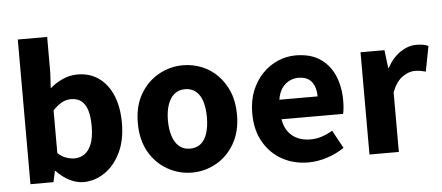

<svg xmlns="http://www.w3.org/2000/svg" viewBox="-53 -919 2426 1055"><g transform="rotate(-5 1160.5 -392.0)"><path d="M368 14Q331 14 292.5 -5Q254 -24 220 -60H216L203 0H76V-798H238V-602L233 -515Q266 -544 305 -561Q344 -578 385 -578Q453 -578 502.5 -543Q552 -508 579 -443.5Q606 -379 606 -292Q606 -195 572 -126.5Q538 -58 483.5 -22Q429 14 368 14ZM331 -120Q361 -120 386 -137.5Q411 -155 425 -192.5Q439 -230 439 -289Q439 -341 428.5 -375.5Q418 -410 396 -428Q374 -446 338 -446Q311 -446 287.5 -433Q264 -420 238 -393V-157Q261 -136 285.5 -128Q310 -120 331 -120Z M967 14Q896 14 833 -21Q770 -56 731.5 -122.5Q693 -189 693 -282Q693 -376 731.5 -442Q770 -508 833 -543Q896 -578 967 -578Q1020 -578 1069.5 -558.5Q1119 -539 1157 -500.5Q1195 -462 1217.5 -407.5Q1240 -353 1240 -282Q1240 -189 1201.5 -122.5Q1163 -56 1100.5 -21Q1038 14 967 14ZM967 -118Q1003 -118 1027 -138Q1051 -158 1062.5 -195.5Q1074 -233 1074 -282Q1074 -332 1062.5 -369Q1051 -406 1027 -426Q1003 -446 967 -446Q932 -446 908 -426Q884 -406 871.5 -369Q859 -332 859 -282Q859 -233 871.5 -195.5Q884 -158 908 -138Q932 -118 967 -118Z M1609 14Q1528 14 1464 -21.5Q1400 -57 1362 -123Q1324 -189 1324 -282Q1324 -351 1346 -405.5Q1368 -460 1406 -499Q1444 -538 1491.5 -558Q1539 -578 1589 -578Q1669 -578 1722 -543Q1775 -508 1801.5 -447Q1828 -386 1828 -308Q1828 -285 1826 -265.5Q1824 -246 1821 -235H1481Q1488 -193 1509 -165.5Q1530 -138 1560.5 -124.5Q1591 -111 1630 -111Q1663 -111 1692.5 -120.5Q1722 -130 1753 -148L1807 -49Q1765 -20 1712.5 -3Q1660 14 1609 14ZM1479 -343H1690Q1690 -392 1667 -423Q1644 -454 1592 -454Q1566 -454 1542 -441.5Q1518 -429 1501.5 -405Q1485 -381 1479 -343Z M1946 0V-564H2078L2090 -465H2093Q2124 -521 2167 -549.5Q2210 -578 2254 -578Q2278 -578 2293.5 -575Q2309 -572 2321 -566L2294 -427Q2278 -431 2264.5 -433.5Q2251 -436 2233 -436Q2201 -436 2166 -412Q2131 -388 2108 -329V0Z"/></g></svg>

Font: Noto Sans KR ExtraBold
Style: Regular
Weight: 800
Designer: Ryoko NISHIZUKA  (kana, bopomofo & ideographs); Paul D. Hunt (Latin, Greek & Cyrillic); Sandoll Communications , Soo-you
Foundry: Adobe
Version: Version 2.004-H2;hotconv 1.0.118;makeotfexe 2.5.65603